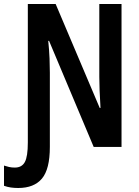

<svg xmlns="http://www.w3.org/2000/svg" viewBox="-72 -734 694 959"><path d="M19 205Q-1 205 -18 202.5Q-35 200 -52 194V93Q-40 97 -27 100Q-14 103 2 103Q37 103 52 75.5Q67 48 67 -22V-714H206L426 -195H430Q427 -243 425.5 -281.5Q424 -320 424 -350V-714H535V0H396L173 -530H169Q174 -481 175.5 -441.5Q177 -402 177 -371V0Q177 111 137.5 158Q98 205 19 205Z"/></svg>

Font: Noto Sans ExtraCondensed SemiBold
Style: Regular
Weight: 600
Width: 2
Designer: Monotype Design Team
Foundry: Monotype Imaging Inc.
Version: Version 2.013; ttfautohint (v1.8.4.7-5d5b)